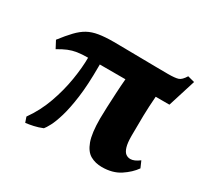

<svg xmlns="http://www.w3.org/2000/svg" viewBox="-116 -660 864 824"><g transform="rotate(30 316.5 -247.5)"><path d="M93 14 84 -12Q122 -65 144.5 -128Q167 -191 177 -253Q187 -315 187 -363Q156 -363 134 -359.5Q112 -356 92.5 -348Q73 -340 48 -325L29 -361Q56 -396 78 -419Q100 -442 122.5 -454.5Q145 -467 175.5 -472Q206 -477 249 -477Q265 -477 300 -476.5Q335 -476 377.5 -475.5Q420 -475 458 -474.5Q496 -474 518 -474Q554 -474 569 -479Q584 -484 599 -509L633 -500L590 -363H522Q518 -312 517 -266.5Q516 -221 516 -166Q516 -131 522 -111.5Q528 -92 538 -84.5Q548 -77 561 -77Q580 -77 605 -96L619 -64Q598 -34 561.5 -10Q525 14 472 14Q440 14 415 0Q390 -14 376 -52Q362 -90 362 -163Q362 -185 363.5 -219Q365 -253 367 -291Q369 -329 372 -363H245V-353Q245 -262 236.5 -199.5Q228 -137 216 -97Q204 -57 192.5 -35.5Q181 -14 174 -6Q152 3 131 7.5Q110 12 93 14Z"/></g></svg>

Font: Libre Bodoni
Style: Italic
Weight: 400
Italic angle: -13°
Designer: Pablo Impallari, Rodrigo Fuenzalida
Foundry: Impallari Type
Version: Version 2.005;gftools[0.9.23]